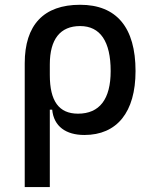

<svg xmlns="http://www.w3.org/2000/svg" viewBox="-20 -547 626 792"><path d="M328.1 9.8C462.4 9.8 539.1 -84 539.1 -253.9C539.1 -433.6 460.9 -527.3 310.5 -527.3C160.2 -527.3 82 -444.3 82 -285.6V224.6H185.5V-94.7H195.3C201.7 -25.4 252.4 9.8 328.1 9.8ZM185.5 -237.3V-281.2C185.5 -385.3 228.5 -439.5 310.5 -439.5C393.6 -439.5 436.5 -376 436.5 -253.9C436.5 -137.7 390.6 -78.1 301.8 -78.1C223.1 -78.1 185.5 -129.9 185.5 -237.3Z"/></svg>

Font: Cascadia Mono NF
Style: Regular
Weight: 400
Monospace: yes
Designer: Aaron Bell
Foundry: Saja Typeworks
Version: Version 2404.023